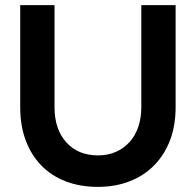

<svg xmlns="http://www.w3.org/2000/svg" viewBox="-20 -720 765 750"><path d="M666 -301Q666 -230 644.5 -173Q623 -116 583 -75Q543 -34 487 -12Q431 10 362 10Q293 10 237 -11.5Q181 -33 141.5 -73.5Q102 -114 80.5 -171.5Q59 -229 59 -301V-700H193V-301Q193 -215 239 -164Q285 -113 363 -113Q401 -113 432 -126.5Q463 -140 485.5 -164.5Q508 -189 520 -224Q532 -259 532 -301V-700H666Z"/></svg>

Font: Rosa Sans SemiBold
Style: Regular
Weight: 600
Designer: Pentagram / MCKL
Foundry: Pentagram / MCKL
Version: Version 1.005;September 16, 2019;FontCreator 11.5.0.2425 64-